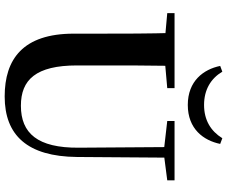

<svg xmlns="http://www.w3.org/2000/svg" viewBox="-98 -896 1013 858"><g transform="rotate(90 409.0 -467.5)"><path d="M275.1 -944.5C290.3 -870.1 342.2 -799.7 449.5 -799.7C556.8 -799.7 608.4 -870.1 623.6 -944.5L598.2 -954C566 -902.1 517 -872.4 449.5 -872.4C382 -872.4 331.7 -902.1 300.8 -954ZM411.6 18.6C585.3 18.6 679.8 -83.2 682 -304.3L685.2 -740.5H637.5L640.5 -312.5C641.9 -128 575.7 -53.9 453 -53.9C336.9 -53.9 272.9 -120.9 272.9 -305V-400.9C272.9 -515.1 272.9 -628.3 274.9 -740.5H127.5C130.9 -627.3 130.9 -513.1 130.9 -400.9V-290C130.9 -62.6 245.3 18.6 411.6 18.6ZM39.2 -707.9 191.8 -694.2H218.8L374.4 -707.9V-740.5H39.2ZM521.1 -707.9 646.5 -693.5H674.7L786.3 -707.9V-740.5H521.1Z"/></g></svg>

Font: Source Han Serif CN VF
Style: Regular
Weight: 250
Designer: Ryoko NISHIZUKA 西塚涼子 (kana & ideographs); Frank Grießhammer (Latin, Greek & Cyrillic); Wenlong ZHANG 张文龙 (bopomofo); San
Foundry: Adobe
Version: Version 2.002;hotconv 1.1.0;makeotfexe 2.6.0